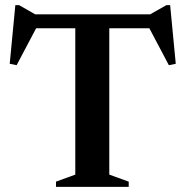

<svg xmlns="http://www.w3.org/2000/svg" viewBox="-20 -731 726 751"><path d="M274.5 -644.5H407.5V-48L483.5 -20.5V0H199V-20.5L274.5 -48ZM603.5 -620.5H71L129 -635L45 -476L18 -481.5L40 -711H54.5L136 -664.5L83 -675H592L549 -664.5L631 -711H645.5L667.5 -481.5L640.5 -476L556.5 -635Z"/></svg>

Font: Newsreader 24pt SemiBold
Style: Regular
Weight: 600
Designer: Hugues Gentile
Foundry: Production Type
Version: Version 1.003